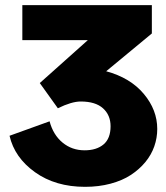

<svg xmlns="http://www.w3.org/2000/svg" viewBox="-20 -723 645 747"><path d="M293.9 -328.1Q258.8 -328.1 205.1 -301.8L134.8 -399.9L321.8 -566.9H66.9V-703.1H570.8V-592.8L393.1 -445.8Q486.8 -420.4 539.3 -357.9Q591.8 -295.4 591.8 -221.2Q591.8 -186.5 580.3 -153.6Q568.8 -120.6 545.2 -92Q521.5 -63.5 488.5 -42Q455.6 -20.5 409.9 -8.3Q364.3 3.9 311 3.9Q195.8 3.9 116.2 -53Q36.6 -109.9 17.1 -194.8L172.9 -251Q187 -198.2 223.4 -168.2Q259.8 -138.2 309.1 -138.2Q355.5 -138.2 382.8 -161.1Q410.2 -184.1 410.2 -231.9Q410.2 -274.9 380.9 -301.5Q351.6 -328.1 293.9 -328.1Z"/></svg>

Font: LT Superior Black
Style: Regular
Weight: 900
Designer: Daniel Lyons
Foundry: LyonsType
Version: Version 2.005